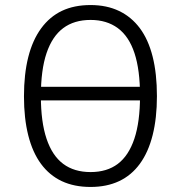

<svg xmlns="http://www.w3.org/2000/svg" viewBox="-20 -733 717 761"><path d="M122 -335V-389H571V-335ZM339 8Q274 8 225 -15Q176 -38 142.5 -83.5Q109 -129 92 -196.5Q75 -264 75 -351Q75 -439 92 -506.5Q109 -574 143 -620.5Q177 -667 225.5 -690Q274 -713 339 -713Q403 -713 452 -689.5Q501 -666 534.5 -621Q568 -576 585 -508.5Q602 -441 602 -352Q602 -265 585 -197.5Q568 -130 534.5 -84Q501 -38 452 -15Q403 8 339 8ZM339 -51Q404 -51 447 -83.5Q490 -116 512.5 -183Q535 -250 535 -353Q535 -456 513 -522.5Q491 -589 447 -621.5Q403 -654 339 -654Q274 -654 230.5 -621.5Q187 -589 164.5 -522.5Q142 -456 142 -352Q142 -250 164.5 -183Q187 -116 230.5 -83.5Q274 -51 339 -51Z"/></svg>

Font: Nunito Sans 7pt Condensed Light
Style: Regular
Weight: 300
Width: 3
Designer: Vernon Adams
Foundry: Vernon Adams
Version: Version 3.101;gftools[0.9.27]